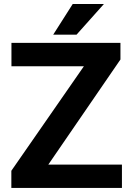

<svg xmlns="http://www.w3.org/2000/svg" viewBox="-20 -921 647 941"><path d="M577.6 -114.3V0H35.6V-84L391.1 -596.2H36.1V-710.9H570.3V-629.4L216.8 -114.3ZM240.7 -751 336.4 -901.4H489.3L355 -751Z"/></svg>

Font: Vazirmatn UI FD
Style: Bold
Weight: 700
Designer: Saber Rastikerdar
Foundry: Saber Rastikerdar
Version: Version 33.003